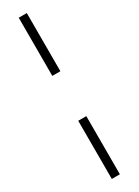

<svg xmlns="http://www.w3.org/2000/svg" viewBox="-253 -742 714 989"><g transform="rotate(-30 104.0 -247.5)"><path d="M80 -381V-727H128V-381ZM80 232V-114H128V232Z"/></g></svg>

Font: Bellefair
Style: Regular
Weight: 400
Designer: Nick Shinn, Liron Lavi Turkenic
Foundry: Shinntype
Version: Version 1.003;PS 001.003;hotconv 1.0.88;makeotf.lib2.5.64775